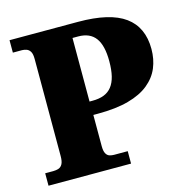

<svg xmlns="http://www.w3.org/2000/svg" viewBox="-106 -812 874 910"><g transform="rotate(-15 331.5 -357.0)"><path d="M21 0V-61H61Q75 -61 87 -65Q99 -69 106 -82Q113 -95 113 -121V-597Q113 -622 106 -633.5Q99 -645 88 -649Q77 -653 66 -653H21V-714H357Q513 -714 586.5 -660.5Q660 -607 660 -500Q660 -450 642.5 -408Q625 -366 586.5 -334.5Q548 -303 486 -286Q424 -269 335 -269H313V-116Q313 -92 319.5 -80Q326 -68 336.5 -64.5Q347 -61 359 -61H426V0ZM326 -335Q359 -335 382.5 -344Q406 -353 421.5 -372.5Q437 -392 444.5 -422.5Q452 -453 452 -496Q452 -573 424.5 -610Q397 -647 340 -647H312V-335Z"/></g></svg>

Font: Noto Serif Hebrew Black
Style: Regular
Weight: 900
Version: Version 2.003